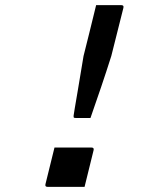

<svg xmlns="http://www.w3.org/2000/svg" viewBox="-20 -720 640 747"><path d="M332 -261H275Q268 -261 267 -263Q266 -265 266.5 -271Q267 -277 271 -299.5Q275 -322 283 -370Q291 -418 305 -502L327 -590Q334 -618 340.5 -645Q347 -672 354 -700H452Q463 -700 460 -689L413 -502Q394 -442 373.5 -381.5Q353 -321 332 -261ZM309 7H165Q154 7 157 -4L192 -146H336Q347 -146 344 -135Z"/></svg>

Font: Recursive Mn Lnr St
Style: Italic
Weight: 400
Italic angle: -15°
Monospace: yes
Version: Version 1.079;hotconv 1.0.112;makeotfexe 2.5.65598; ttfautoh